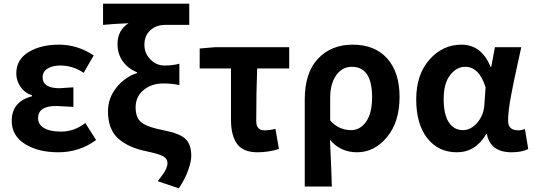

<svg xmlns="http://www.w3.org/2000/svg" viewBox="-20 -818 2914 1049"><path d="M299 14Q188 14 116 -31.5Q44 -77 44 -158Q44 -263 155 -292V-297Q114 -311 91.5 -344.5Q69 -378 69 -416Q69 -493 136 -533.5Q203 -574 302 -574Q404 -574 492 -515L437 -420Q379 -460 309 -460Q266 -460 239.5 -443Q213 -426 213 -396Q213 -336 305 -336Q316 -336 381 -341V-234Q301 -239 287 -239Q188 -239 188 -172Q188 -138 220.5 -118.5Q253 -99 314 -99Q386 -99 446 -146L505 -53Q414 14 299 14Z M957 211 842 172Q863 144 872 131.5Q881 119 888 103Q895 87 895 73Q895 49 872 36Q849 23 782 9Q682 -11 626 -61Q570 -111 570 -210Q570 -282 616 -339.5Q662 -397 729 -419V-423Q679 -443 650.5 -483.5Q622 -524 622 -577Q622 -653 682 -691Q602 -688 543 -682V-798H1014V-682H882Q833 -682 801 -652.5Q769 -623 769 -573Q769 -527 801.5 -493.5Q834 -460 879 -460Q924 -460 960 -470V-353Q923 -362 871 -362Q808 -362 764.5 -326Q721 -290 721 -232Q721 -171 756 -146.5Q791 -122 875 -106Q962 -89 993.5 -59Q1025 -29 1025 34Q1025 65 1007.5 113.5Q990 162 957 211Z M1387 14Q1309 14 1275.5 -31.5Q1242 -77 1242 -164V-444H1071V-553L1153 -560H1560V-444H1385Q1380 -313 1380 -157Q1380 -106 1424 -106Q1453 -106 1485 -114L1504 -4Q1446 14 1387 14Z M1645 201V-273Q1645 -421 1717.5 -497.5Q1790 -574 1907 -574Q2028 -574 2095.5 -498.5Q2163 -423 2163 -289Q2163 -151 2094 -68.5Q2025 14 1931 14Q1840 14 1783 -54Q1792 143 1793 201ZM1898 -107Q1948 -107 1980.5 -153.5Q2013 -200 2013 -287Q2013 -453 1902 -453Q1850 -453 1817 -407Q1784 -361 1784 -283V-160Q1831 -107 1898 -107Z M2476 14Q2375 14 2314.5 -63Q2254 -140 2254 -275Q2254 -411 2326.5 -492.5Q2399 -574 2501 -574Q2611 -574 2660 -453H2664L2684 -560H2828Q2824 -540 2810 -478Q2796 -416 2789.5 -383.5Q2783 -351 2773.5 -302.5Q2764 -254 2760 -219Q2756 -184 2756 -158Q2756 -106 2811 -106Q2830 -106 2848 -113L2866 -4Q2832 14 2775 14Q2660 14 2640 -85H2636Q2578 14 2476 14ZM2510 -107Q2552 -107 2587 -147Q2622 -187 2626 -242L2633 -341Q2598 -453 2522 -453Q2474 -453 2439 -407.5Q2404 -362 2404 -277Q2404 -193 2432 -150Q2460 -107 2510 -107Z"/></svg>

Font: Noto Sans Korean Bold
Style: Bold
Weight: 700
Designer: Ryoko NISHIZUKA  (kana & ideographs); Paul D. Hunt (Latin, Greek & Cyrillic); Wenlong ZHANG  (bopomofo); Sandoll Communi
Foundry: Adobe Systems Incorporated
Version: Version 1.000;PS 1;hotconv 1.0.78;makeotf.lib2.5.61930